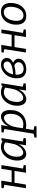

<svg xmlns="http://www.w3.org/2000/svg" viewBox="1647 -2225 808 4142"><g transform="rotate(-90 2051.0 -154.0)"><path d="M560 -528 485 -62 563 -45 557 -1 396 3 435 -245H180L141 0H62L135 -465L60 -481L67 -526L225 -532L190 -307H445L480 -528Z M1070 -66 1146 -47 1138 -1 987 4 1012 -152Q973 -74 914.5 -32.5Q856 9 800 9Q738 9 698.5 -40Q659 -89 659 -187Q659 -282 697.5 -362.5Q736 -443 803 -490.5Q870 -538 952 -538Q1020 -538 1084 -503L1098 -528H1143ZM1030 -324 1050 -446Q999 -475 950 -475Q891 -475 843 -436.5Q795 -398 768 -334Q741 -270 741 -196Q741 -126 765 -91.5Q789 -57 829 -57Q867 -57 908.5 -87.5Q950 -118 983 -178.5Q1016 -239 1030 -324Z M1748 -339Q1748 -233 1708 -155Q1668 -77 1595.5 -35Q1523 7 1426 7Q1385 7 1344 0L1318 165L1403 186L1396 230H1150L1157 186L1238 167L1339 -465L1262 -481L1269 -526L1425 -532L1397 -377Q1436 -455 1493.5 -496Q1551 -537 1608 -537Q1670 -537 1709 -488.5Q1748 -440 1748 -339ZM1355 -67Q1400 -55 1439 -55Q1508 -55 1559.5 -89.5Q1611 -124 1638.5 -186Q1666 -248 1666 -331Q1666 -402 1642 -437Q1618 -472 1579 -472Q1541 -472 1499 -441.5Q1457 -411 1423.5 -350.5Q1390 -290 1377 -205Z M2252 -66 2328 -47 2320 -1 2169 4 2194 -152Q2155 -74 2096.5 -32.5Q2038 9 1982 9Q1920 9 1880.5 -40Q1841 -89 1841 -187Q1841 -282 1879.5 -362.5Q1918 -443 1985 -490.5Q2052 -538 2134 -538Q2202 -538 2266 -503L2280 -528H2325ZM2212 -324 2232 -446Q2181 -475 2132 -475Q2073 -475 2025 -436.5Q1977 -398 1950 -334Q1923 -270 1923 -196Q1923 -126 1947 -91.5Q1971 -57 2011 -57Q2049 -57 2090.5 -87.5Q2132 -118 2165 -178.5Q2198 -239 2212 -324Z M2856 -157Q2856 -112 2827.5 -74Q2799 -36 2747.5 -13.5Q2696 9 2630 9Q2534 9 2483.5 -42Q2433 -93 2433 -197Q2433 -295 2474 -372.5Q2515 -450 2582 -493.5Q2649 -537 2725 -537Q2793 -537 2832 -502.5Q2871 -468 2871 -413Q2871 -323 2769 -274Q2811 -257 2833.5 -227Q2856 -197 2856 -157ZM2518 -277Q2650 -282 2722.5 -313.5Q2795 -345 2795 -405Q2795 -438 2774 -459.5Q2753 -481 2714 -481Q2674 -481 2633.5 -456.5Q2593 -432 2561.5 -385.5Q2530 -339 2518 -277ZM2780 -159Q2780 -190 2760 -214.5Q2740 -239 2703 -248Q2618 -224 2511 -221V-202Q2511 -123 2542 -86Q2573 -49 2637 -49Q2682 -49 2714.5 -65Q2747 -81 2763.5 -106Q2780 -131 2780 -159Z M3487 -528 3412 -62 3490 -45 3484 -1 3323 3 3362 -245H3107L3068 0H2989L3062 -465L2987 -481L2994 -526L3152 -532L3117 -307H3372L3407 -528Z M4058 -323Q4058 -237 4026 -161Q3994 -85 3930.5 -38Q3867 9 3778 9Q3690 9 3640 -43.5Q3590 -96 3590 -206Q3590 -291 3622 -367Q3654 -443 3717 -490Q3780 -537 3869 -537Q3957 -537 4007.5 -484.5Q4058 -432 4058 -323ZM3672 -207Q3672 -132 3701.5 -92Q3731 -52 3790 -52Q3849 -52 3891 -93Q3933 -134 3954.5 -196.5Q3976 -259 3976 -322Q3976 -397 3946.5 -436.5Q3917 -476 3858 -476Q3798 -476 3756 -435Q3714 -394 3693 -332Q3672 -270 3672 -207Z"/></g></svg>

Font: Bitter Pro
Style: Italic
Weight: 400
Italic angle: -9°
Designer: Sol Matas, and Bitter project Authors
Foundry: Sol Matas
Version: Version 1.010